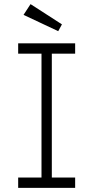

<svg xmlns="http://www.w3.org/2000/svg" viewBox="-20 -910 452 930"><path d="M68 0V-50H181V-650H68V-700H344V-650H231V-50H344V0ZM262 -759 94 -838 128 -890 280 -792Z"/></svg>

Font: Lexend Deca ExtraLight
Style: Regular
Weight: 200
Designer: Bonnie Shaver-Troup, Thomas Jockin
Foundry: Lexend
Version: Version 1.008; ttfautohint (v1.8.4.7-5d5b)